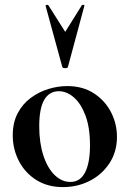

<svg xmlns="http://www.w3.org/2000/svg" viewBox="-20 -750 529 783"><path d="M237 13Q174 13 128 -16Q82 -45 57 -93.5Q32 -142 32 -198Q32 -250 52 -288Q72 -326 105 -350.5Q138 -375 177 -387Q216 -399 254 -399Q318 -399 363.5 -369Q409 -339 433 -292Q457 -245 457 -192Q457 -131 426.5 -84.5Q396 -38 346 -12.5Q296 13 237 13ZM267 -8Q307 -8 327 -47Q347 -86 347 -157Q347 -230 328.5 -279Q310 -328 281 -353Q252 -378 220 -378Q181 -378 160.5 -343Q140 -308 140 -235Q140 -167 157 -115.5Q174 -64 203 -36Q232 -8 267 -8ZM166 -726Q165 -729 170.5 -730Q176 -731 177 -729L246 -620L314 -729Q316 -731 321 -730Q326 -729 324 -726L257 -477Q256 -472 246 -472Q236 -472 234 -477Z"/></svg>

Font: Cormorant Light
Style: Regular
Weight: 300
Designer: Christian Thalmann (Catharsis Fonts)
Foundry: Catharsis Fonts
Version: Version 4.000